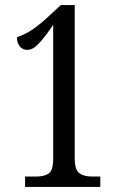

<svg xmlns="http://www.w3.org/2000/svg" viewBox="-20 -738 482 758"><path d="M79 0V-41H123Q153 -41 171.5 -52.5Q190 -64 190 -113V-640Q161 -597 136 -569Q111 -541 88 -541Q70 -541 58.5 -554.5Q47 -568 47 -591Q71 -599 98 -615Q125 -631 165 -667L220 -718H275V-113Q275 -67 293.5 -54Q312 -41 342 -41H376V0Z"/></svg>

Font: Noto Serif Khmer ExtraCondensed
Style: Regular
Weight: 400
Width: 2
Designer: Danh Hong and the Monotype Design Team
Foundry: Monotype Imaging Inc.
Version: Version 2.004; ttfautohint (v1.8.4.7-5d5b)